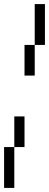

<svg xmlns="http://www.w3.org/2000/svg" viewBox="-20 -720 240 940"><path d="M150 -500H100V-350H150ZM0 200H50V0H0ZM50 0H100V-150H50ZM150 -500H200V-700H150Z"/></svg>

Font: LS-VG5000 Light Shifted
Style: Regular
Weight: 400
Designer: Justin Bihan, 2021
Foundry: Justin Bihan, 2021
Version: Version 1.000;Glyphs 3.1.2 (3151)